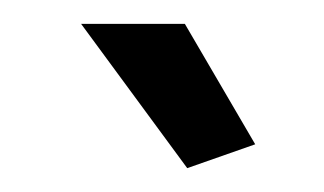

<svg xmlns="http://www.w3.org/2000/svg" viewBox="-20 -750 272 161"><path d="M48 -730H135L194 -629L137 -609Z"/></svg>

Font: IngvarSans
Style: Regular
Weight: 500
Version: Version 3.000